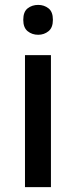

<svg xmlns="http://www.w3.org/2000/svg" viewBox="-20 -764 310 784"><path d="M136 -744Q160 -744 178 -730Q196 -716 196 -683Q196 -651 178 -636.5Q160 -622 136 -622Q111 -622 93 -636.5Q75 -651 75 -683Q75 -716 93 -730Q111 -744 136 -744ZM188 -539V0H82V-539Z"/></svg>

Font: Noto Sans Lao Medium
Style: Regular
Weight: 500
Designer: Monotype Design Team
Foundry: Monotype Imaging Inc.
Version: Version 2.003; ttfautohint (v1.8.4.7-5d5b)